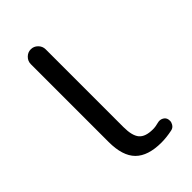

<svg xmlns="http://www.w3.org/2000/svg" viewBox="-225 -834 902 902"><g transform="rotate(-45 226.0 -383.0)"><path d="M289.1 -10.7Q200.2 -10.7 157.7 -53.2Q115.2 -95.7 115.2 -188.5V-705.1Q115.2 -725.6 129.9 -740.2Q144.5 -754.9 164.6 -754.9Q184.6 -754.9 199.2 -740.2Q213.9 -725.6 213.9 -705.1V-188.5Q213.9 -130.9 234.4 -106.9Q254.9 -83 304.7 -83Q322.3 -83 343.8 -88.9Q358.4 -92.8 372.1 -85.9Q385.7 -79.1 388.7 -64.5Q389.6 -59.6 389.6 -54.7Q389.6 -44.9 383.8 -35.2Q376 -21.5 360.4 -18.6Q322.3 -10.7 289.1 -10.7Z"/></g></svg>

Font: Gen Jyuu Gothic Regular
Style: Regular
Weight: 400
Designer: [Source Han Sans]
Ryoko NISHIZUKA  (kana & ideographs); Paul D. Hunt (Latin, Greek & Cyrillic); Wenlong ZHANG  (bopomofo
Version: Version 1.002.20150607